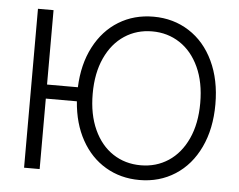

<svg xmlns="http://www.w3.org/2000/svg" viewBox="-52 -779 1060 851"><g transform="rotate(5 478.5 -353.5)"><path d="M153.3 -376H290.5Q294.4 -478.5 334.7 -555.9Q375 -633.3 443.1 -675Q511.2 -716.8 597.7 -716.8Q686.5 -716.8 756.3 -672.1Q826.2 -627.4 865.2 -544.9Q904.3 -462.4 904.3 -353.5Q904.3 -244.6 865.2 -162.1Q826.2 -79.6 756.3 -34.9Q686.5 9.8 597.7 9.8Q513.7 9.8 446.8 -29.8Q379.9 -69.3 339.4 -142.3Q298.8 -215.3 291.5 -313.5H153.3V0H84V-707H153.3ZM597.7 -651.4Q528.8 -651.4 474.6 -615.7Q420.4 -580.1 389.4 -512.7Q358.4 -445.3 358.4 -353.5Q358.4 -261.7 389.2 -194.3Q419.9 -127 474.1 -91.3Q528.3 -55.7 597.7 -55.7Q666.5 -55.7 720.7 -91.3Q774.9 -127 805.9 -194.3Q836.9 -261.7 836.9 -353.5Q836.9 -445.8 805.9 -512.9Q774.9 -580.1 720.7 -615.7Q666.5 -651.4 597.7 -651.4Z"/></g></svg>

Font: Pretendard JP Light
Style: Regular
Weight: 300
Designer: Base glyphs from Inter by Rasmus Andersson; Hangeul glyphs from Noto Sans CJK(Source Han Sans) by Jang Soo-young and Kan
Foundry: Kil Hyung-jin
Version: Version 1.309